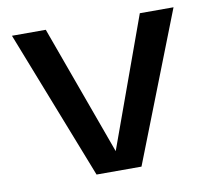

<svg xmlns="http://www.w3.org/2000/svg" viewBox="-69 -669 837 749"><g transform="rotate(-10 349.5 -295.0)"><path d="M255 0 24 -590.5H158L344.5 -77L530.5 -590.5H664L433 0Z"/></g></svg>

Font: Anybody ExtraExpanded Medium
Style: Regular
Weight: 500
Width: 8
Designer: Tyler Finck
Foundry: Etcetera Type Company
Version: Version 1.010; ttfautohint (v1.8.3) -l 8 -r 50 -G 200 -x 14 